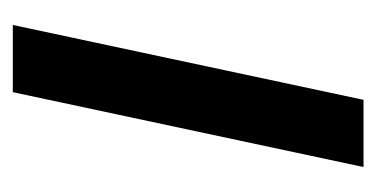

<svg xmlns="http://www.w3.org/2000/svg" viewBox="-164 -424 588 300"><g transform="rotate(-90 130.0 -274.0)"><path d="M136 -548H241L124 0H19Z"/></g></svg>

Font: Application Medium
Style: Italic
Weight: 500
Italic angle: -12°
Designer: Wei Huang
Foundry: Wei Huang
Version: Version 0.012